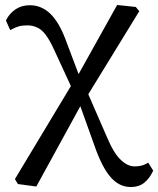

<svg xmlns="http://www.w3.org/2000/svg" viewBox="-20 -545 636 772"><path d="M265 -199 199 -342Q180 -384 163 -406Q146 -428 128 -435Q111 -443 90 -443Q69 -443 55.5 -439Q42 -435 31 -429L21 -424L4 -462L6 -467Q20 -493 44 -508.5Q68 -524 100 -524Q146 -524 181.5 -490.5Q217 -457 244 -385L296 -247L451 -525L526 -517L540 -500L335 -166L409 4Q438 73 466 98Q493 124 521 124Q549 124 567 114L576 109L596 141L593 147Q580 174 559 190.5Q538 207 506 207Q459 207 424.5 167Q390 127 361 44L303 -118L126 205L52 195L40 175Z"/></svg>

Font: Early Summer Mincho Screen
Style: Regular
Weight: 400
Designer: GuiWonder
Version: Version 1.002